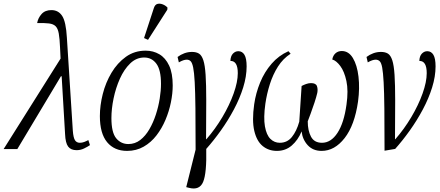

<svg xmlns="http://www.w3.org/2000/svg" viewBox="-45 -827 2443 1065"><path d="M-25 0 291 -502 288 -564Q286 -613 281 -641Q276 -669 263.5 -681.5Q251 -694 226.5 -697Q202 -700 161 -699Q166 -727 185.5 -749Q205 -771 240 -771Q279 -771 300 -738.5Q321 -706 326 -618L359 -101Q362 -63 371 -49Q380 -35 398 -35Q410 -35 422 -39.5Q434 -44 445 -50L454 -22Q441 -13 421.5 -3.5Q402 6 380 6Q348 6 333 -14Q318 -34 316 -83L297 -404H293L51 0Z M660 10Q589 10 549 -38.5Q509 -87 509 -183Q509 -242 525 -305.5Q541 -369 573.5 -423.5Q606 -478 653.5 -512Q701 -546 763 -546Q805 -546 839 -526Q873 -506 893 -463.5Q913 -421 913 -353Q913 -309 903 -259.5Q893 -210 873 -162.5Q853 -115 823 -76Q793 -37 752 -13.5Q711 10 660 10ZM667 -28Q704 -28 733 -50.5Q762 -73 783.5 -110Q805 -147 819.5 -191.5Q834 -236 841 -280.5Q848 -325 848 -362Q848 -439 822.5 -473.5Q797 -508 755 -508Q711 -508 677 -475Q643 -442 620 -390.5Q597 -339 585 -281Q573 -223 573 -172Q573 -92 599.5 -60Q626 -28 667 -28ZM776 -606 754 -616 808 -781Q814 -801 827.5 -805Q841 -809 857 -803Q873 -797 884 -785L883 -773Z M1004 215 988 211 1040 3Q1040 -135 1039 -226Q1038 -317 1035 -371.5Q1032 -426 1026.5 -452.5Q1021 -479 1012.5 -487.5Q1004 -496 991 -496Q982 -496 971.5 -492.5Q961 -489 947 -481L940 -511Q957 -524 977.5 -531.5Q998 -539 1020 -539Q1044 -539 1059 -529.5Q1074 -520 1083 -492.5Q1092 -465 1095.5 -411.5Q1099 -358 1099 -271Q1099 -184 1098 -55H1100Q1149 -111 1188.5 -177.5Q1228 -244 1251 -308.5Q1274 -373 1274 -421Q1274 -490 1233 -489Q1234 -516 1247 -529.5Q1260 -543 1277 -543Q1299 -543 1311 -523Q1323 -503 1323 -459Q1323 -403 1304 -342Q1285 -281 1252.5 -220Q1220 -159 1180 -103Q1140 -47 1099 -1Q1102 133 1082 181.5Q1062 230 1004 215Z M1365 -249Q1374 -311 1398 -369.5Q1422 -428 1461.5 -473.5Q1501 -519 1555 -543L1567 -529Q1525 -502 1497 -458Q1469 -414 1452 -360.5Q1435 -307 1427 -252Q1416 -174 1424.5 -126Q1433 -78 1455 -56.5Q1477 -35 1507 -35Q1548 -35 1574 -67Q1600 -99 1615 -152Q1618 -198 1621.5 -250.5Q1625 -303 1628 -350Q1639 -356 1653 -361Q1667 -366 1680 -366Q1707 -366 1713 -349.5Q1719 -333 1715 -312Q1710 -290 1699.5 -258Q1689 -226 1678 -196.5Q1667 -167 1662 -154Q1662 -103 1680 -69Q1698 -35 1741 -35Q1791 -35 1827 -90Q1863 -145 1877 -247Q1888 -324 1876.5 -377.5Q1865 -431 1842.5 -461Q1820 -491 1798 -497Q1802 -519 1816 -531.5Q1830 -544 1851 -544Q1889 -544 1912.5 -505Q1936 -466 1943.5 -402Q1951 -338 1941 -264Q1922 -132 1866.5 -61Q1811 10 1739 10Q1691 10 1662 -21.5Q1633 -53 1628 -98Q1608 -50 1573.5 -20Q1539 10 1491 10Q1445 10 1412 -17Q1379 -44 1365.5 -101Q1352 -158 1365 -249Z M1988 -511Q2005 -524 2025.5 -531.5Q2046 -539 2068 -539Q2092 -539 2107 -529.5Q2122 -520 2131 -492.5Q2140 -465 2143.5 -411.5Q2147 -358 2147 -271Q2147 -184 2146 -55H2148Q2197 -111 2236.5 -177.5Q2276 -244 2299 -308.5Q2322 -373 2322 -421Q2322 -490 2281 -489Q2282 -516 2295 -529.5Q2308 -543 2325 -543Q2347 -543 2359 -523Q2371 -503 2371 -459Q2371 -403 2352 -342Q2333 -281 2300.5 -220Q2268 -159 2228 -103Q2188 -47 2147 -1L2088 9Q2088 -131 2087 -223.5Q2086 -316 2083 -370.5Q2080 -425 2075 -452Q2070 -479 2061 -487.5Q2052 -496 2039 -496Q2030 -496 2019.5 -492.5Q2009 -489 1995 -481Z"/></svg>

Font: Noto Serif Condensed Light
Style: Italic
Weight: 300
Width: 3
Italic angle: -12°
Designer: Monotype Design Team
Foundry: Monotype Imaging Inc.
Version: Version 2.014; ttfautohint (v1.8.4.7-5d5b)